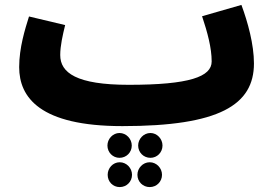

<svg xmlns="http://www.w3.org/2000/svg" viewBox="-20 -492 1108 781"><path d="M478 21C872 21 1013 -65 1013 -234C1013 -311 988 -402 962 -472L802 -426C824 -360 841 -297 841 -242C841 -180 751 -147 504 -147C291 -147 225 -196 225 -268C225 -306 235 -349 245 -390L98 -425C82 -374 58 -298 58 -219C58 -96 142 21 478 21ZM592 150C619 150 641 128 641 100C641 73 619 49 592 49C564 49 542 73 542 100C542 128 564 150 592 150ZM466 150C494 150 516 128 516 100C516 73 494 49 466 49C439 49 417 73 417 100C417 128 439 150 466 150ZM589 269C617 269 639 247 639 219C639 192 617 168 589 168C561 168 539 192 539 219C539 247 561 269 589 269ZM467 269C495 269 517 247 517 219C517 192 495 168 467 168C439 168 418 192 418 219C418 247 439 269 467 269Z"/></svg>

Font: Noto Sans Arabic UI Bk
Style: Regular
Weight: 900
Designer: Monotype Design Team, Nadine Chahine and Nizar Qandah
Foundry: Monotype Imaging Inc.
Version: Version 2.010